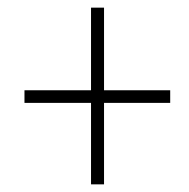

<svg xmlns="http://www.w3.org/2000/svg" viewBox="-20 -604 495 502"><path d="M252 -368H425V-335H252V-122H218V-335H44V-368H218V-584H252Z"/></svg>

Font: Noto Sans Condensed ExtraLight
Style: Italic
Weight: 200
Width: 3
Italic angle: -12°
Designer: Monotype Design Team
Foundry: Monotype Imaging Inc.
Version: Version 2.013; ttfautohint (v1.8.4.7-5d5b)